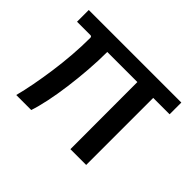

<svg xmlns="http://www.w3.org/2000/svg" viewBox="-114 -704 891 891"><g transform="rotate(45 331.5 -258.5)"><path d="M633 -440H525.5V0H422L421.5 -440H224Q224 -382 219.2 -319.8Q214.5 -257.5 206.5 -197.8Q198.5 -138 187.8 -86.8Q177 -35.5 165 0H66.5Q77.5 -41.5 87.2 -93Q97 -144.5 105 -201.5Q113 -258.5 117.5 -316.8Q122 -375 122 -430Q122 -440 113.5 -440H25.5V-517H633Z"/></g></svg>

Font: Public Sans Medium
Style: Regular
Weight: 500
Designer: The Public Sans Project Authors: Dan O. Williams and USWDS (Libre Franklin designed by Pablo Impallari and Rodrigo Fuenz
Version: Version 1.007